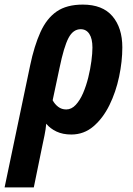

<svg xmlns="http://www.w3.org/2000/svg" viewBox="-69 -575 580 835"><path d="M62 -290Q80 -376 107 -435.5Q134 -495 177.5 -525Q221 -555 291 -555Q377 -555 420 -504.5Q463 -454 463 -369Q463 -308 449 -241.5Q435 -175 407 -118Q379 -61 337.5 -25.5Q296 10 241 10Q204 10 176.5 -3Q149 -16 132 -37Q130 -12 124.5 14Q119 40 114 64L78 240H-49ZM219 -99Q242 -99 260.5 -119Q279 -139 292.5 -170.5Q306 -202 315 -238.5Q324 -275 328.5 -309.5Q333 -344 333 -368Q333 -407 319.5 -427.5Q306 -448 282 -448Q249 -448 229 -410Q209 -372 190 -280L160 -139Q169 -122 184 -110.5Q199 -99 219 -99Z"/></svg>

Font: Noto Sans Condensed
Style: Bold Italic
Weight: 700
Width: 3
Italic angle: -12°
Designer: Monotype Design Team
Foundry: Monotype Imaging Inc.
Version: Version 2.013; ttfautohint (v1.8.4.7-5d5b)